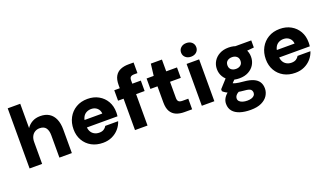

<svg xmlns="http://www.w3.org/2000/svg" viewBox="-82 -1326 3707 2160"><g transform="rotate(-20 1771.5 -245.5)"><path d="M64 0V-720H214V-429Q239 -467 280 -490Q321 -513 376 -513Q440 -513 483 -485.5Q526 -458 548 -406.5Q570 -355 570 -282V0H421V-268Q421 -324 398 -355.5Q375 -387 323 -387Q292 -387 267 -372Q242 -357 228 -329Q214 -301 214 -262V0Z M942 12Q864 12 805 -20.5Q746 -53 712.5 -111Q679 -169 679 -244Q679 -322 712 -382.5Q745 -443 804 -478Q863 -513 942 -513Q1017 -513 1074.5 -480.5Q1132 -448 1164.5 -391.5Q1197 -335 1197 -261Q1197 -251 1196.5 -238.5Q1196 -226 1194 -213H785V-301H1044Q1041 -342 1013 -367Q985 -392 943 -392Q910 -392 883.5 -377.5Q857 -363 842 -333Q827 -303 827 -257V-228Q827 -193 840.5 -166.5Q854 -140 880 -125Q906 -110 940 -110Q973 -110 994.5 -123.5Q1016 -137 1028 -159H1182Q1167 -111 1133 -72Q1099 -33 1050.5 -10.5Q1002 12 942 12Z M1326 0V-540Q1326 -606 1349 -645.5Q1372 -685 1413.5 -702.5Q1455 -720 1509 -720H1571V-593H1533Q1502 -593 1489 -581Q1476 -569 1476 -541V0ZM1260 -376V-501H1578V-376Z M1917 0Q1862 0 1820.5 -17.5Q1779 -35 1755.5 -75Q1732 -115 1732 -184V-376H1647V-501H1732L1749 -642H1882V-501H2011V-376H1882V-182Q1882 -152 1896 -139.5Q1910 -127 1943 -127H2010V0Z M2126 0V-501H2276V0ZM2202 -560Q2162 -560 2136.5 -583Q2111 -606 2111 -641Q2111 -677 2136.5 -700Q2162 -723 2202 -723Q2243 -723 2268 -700Q2293 -677 2293 -641Q2293 -606 2268 -583Q2243 -560 2202 -560Z M2629 232Q2556 232 2502 214.5Q2448 197 2418.5 162Q2389 127 2389 74Q2389 36 2409.5 3.5Q2430 -29 2468 -54.5Q2506 -80 2560 -98L2609 -21Q2565 -8 2543.5 12.5Q2522 33 2522 59Q2522 79 2536.5 93Q2551 107 2575 114Q2599 121 2629 121Q2657 121 2678.5 114Q2700 107 2712 93.5Q2724 80 2724 62Q2724 36 2707.5 21.5Q2691 7 2639 3Q2590 -1 2550.5 -9Q2511 -17 2480.5 -27.5Q2450 -38 2428.5 -51Q2407 -64 2394 -77V-100L2504 -221L2607 -189L2474 -54L2521 -130Q2531 -124 2541.5 -118.5Q2552 -113 2568 -109Q2584 -105 2608 -101.5Q2632 -98 2668 -95Q2734 -89 2776.5 -70Q2819 -51 2839.5 -19Q2860 13 2860 59Q2860 104 2835 143.5Q2810 183 2759 207.5Q2708 232 2629 232ZM2631 -145Q2567 -145 2521.5 -170Q2476 -195 2451 -236.5Q2426 -278 2426 -329Q2426 -380 2451 -421.5Q2476 -463 2522 -488Q2568 -513 2631 -513Q2694 -513 2740 -488Q2786 -463 2810.5 -421.5Q2835 -380 2835 -329Q2835 -278 2810.5 -236.5Q2786 -195 2740 -170Q2694 -145 2631 -145ZM2631 -258Q2664 -258 2686 -276Q2708 -294 2708 -328Q2708 -362 2686 -380Q2664 -398 2631 -398Q2596 -398 2574 -380Q2552 -362 2552 -328Q2552 -294 2574 -276Q2596 -258 2631 -258ZM2713 -398 2692 -501H2900V-416Z M3244 12Q3166 12 3107 -20.5Q3048 -53 3014.5 -111Q2981 -169 2981 -244Q2981 -322 3014 -382.5Q3047 -443 3106 -478Q3165 -513 3244 -513Q3319 -513 3376.5 -480.5Q3434 -448 3466.5 -391.5Q3499 -335 3499 -261Q3499 -251 3498.5 -238.5Q3498 -226 3496 -213H3087V-301H3346Q3343 -342 3315 -367Q3287 -392 3245 -392Q3212 -392 3185.5 -377.5Q3159 -363 3144 -333Q3129 -303 3129 -257V-228Q3129 -193 3142.5 -166.5Q3156 -140 3182 -125Q3208 -110 3242 -110Q3275 -110 3296.5 -123.5Q3318 -137 3330 -159H3484Q3469 -111 3435 -72Q3401 -33 3352.5 -10.5Q3304 12 3244 12Z"/></g></svg>

Font: DM Sans 18pt Black
Style: Regular
Weight: 900
Designer: Colophon Foundry, Jonny Pinhorn
Foundry: Colophon Foundry
Version: Version 4.004;gftools[0.9.30]